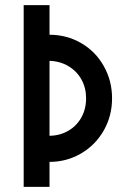

<svg xmlns="http://www.w3.org/2000/svg" viewBox="-20 -726 481 746"><path d="M314.5 -344.1Q314.5 -384.7 296.5 -417.1Q278.5 -449.5 246.1 -468.8Q213.7 -488.2 172.4 -489.6V-591Q239.4 -591 295.4 -558.5Q351.4 -526 383.4 -469Q415.4 -412 415.4 -344Q415.4 -276 383.4 -219.5Q351.4 -163 295.4 -130Q239.4 -97 172.4 -97V-198.4Q213.7 -199.1 246.1 -218.3Q278.5 -237.5 296.5 -270.1Q314.5 -302.8 314.5 -344.1ZM72 -706H172.4V0H72Z"/></svg>

Font: Lineal Thin
Style: Regular
Weight: 200
Designer: Created by Frank Adebiaye with contributions from Anton Moglia & Ariel Martín Pérez
Created by Frank ADEBIAYE with FontF
Foundry: Velvetyne Type Foundry
Version: Version 2.000;Glyphs 3.2 (3227)